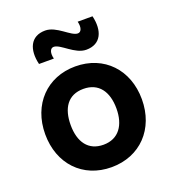

<svg xmlns="http://www.w3.org/2000/svg" viewBox="-144 -898 915 1021"><g transform="rotate(-20 313.5 -387.0)"><path d="M400 -618C484 -618 512 -687 491 -774H407C416 -740 407 -715 387 -715C348 -715 293 -789 228 -789C144 -789 116 -720 137 -633H221C212 -667 221 -692 241 -692C280 -692 335 -618 400 -618ZM313 15C475 15 587 -102 587 -270C587 -437 476 -555 313 -555C153 -555 40 -439 40 -270C40 -103 150 15 313 15ZM313 -112C228 -112 184 -173 184 -270C184 -364 224 -428 313 -428C399 -428 443 -366 443 -270C443 -177 400 -112 313 -112Z"/></g></svg>

Font: Manrope ExtraBold
Style: Regular
Weight: 800
Designer: Mikhail Sharanda
Foundry: Mikhail Sharanda
Version: Version 4.505